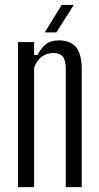

<svg xmlns="http://www.w3.org/2000/svg" viewBox="-20 -774 410 794"><path d="M54.5 0V-600H121V-546.5H135.5Q149.5 -575.5 169.8 -591.2Q190 -607 223.5 -607Q270.5 -607 294 -579.5Q317.5 -552 318 -488V0H252V-492.5Q251.5 -526 239.2 -540.5Q227 -555 200 -555Q174 -555 152.5 -539.2Q131 -523.5 121 -494V0ZM165 -640 235 -753.5H285L213 -640Z"/></svg>

Font: Big Shoulders Display Thin
Style: Regular
Weight: 400
Version: Version 2.002